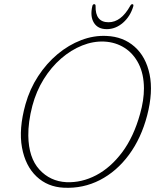

<svg xmlns="http://www.w3.org/2000/svg" viewBox="-20 -884 753 919"><path d="M490 -712Q570 -708.5 624.2 -660.5Q678.5 -612.5 696 -528.2Q713.5 -444 684.5 -332Q656 -222.5 597.2 -143Q538.5 -63.5 458.2 -22.2Q378 19 285.5 14.5Q208 11 154.8 -39.2Q101.5 -89.5 85.2 -178Q69 -266.5 102 -385Q122.5 -458 162.5 -519.2Q202.5 -580.5 255.5 -624.8Q308.5 -669 368.8 -692Q429 -715 490 -712ZM298 -12Q371 -9 440.2 -45.2Q509.5 -81.5 564.8 -155.2Q620 -229 650.5 -339Q669 -404 669 -461.5Q668.5 -529.5 643.8 -578.5Q619 -627.5 576.5 -654.8Q534 -682 479.5 -685Q426.5 -687.5 373.2 -666.2Q320 -645 272.5 -603.8Q225 -562.5 189.2 -505Q153.5 -447.5 135 -378Q124.5 -338 119.8 -302Q115 -266 115.5 -234.5Q117 -129 168.5 -72.5Q220 -16 298 -12ZM499.5 -777.5Q559.5 -777.5 603 -855.5Q607.5 -864 613 -864Q620.5 -864 618 -854Q604 -806 568.8 -775.2Q533.5 -744.5 491 -744.5Q448 -744.5 429.2 -775.5Q410.5 -806.5 422 -855Q424 -864 431 -864Q437.5 -864 437.5 -855.5Q435.5 -777.5 499.5 -777.5Z"/></svg>

Font: Fraunces 72pt S100 Thin
Style: Italic
Weight: 100
Italic angle: -16°
Version: Version 1.000; ttfautohint (v1.8.3)